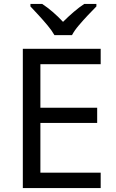

<svg xmlns="http://www.w3.org/2000/svg" viewBox="-20 -964 596 984"><path d="M496 0H97V-714H496V-635H187V-412H478V-334H187V-79H496ZM259 -784Q246 -807 224 -833.5Q202 -860 178 -886Q154 -912 136 -931V-944H196Q222 -927 250 -903Q278 -879 303 -852Q330 -879 358 -903Q386 -927 412 -944H474V-931Q455 -912 430.5 -886Q406 -860 383.5 -833.5Q361 -807 349 -784Z"/></svg>

Font: Noto Sans Meetei Mayek
Style: Regular
Weight: 400
Designer: Monotype Design Team and Neelakash Kshetrimayum
Foundry: Monotype Imaging Inc.
Version: Version 2.002